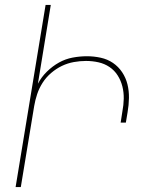

<svg xmlns="http://www.w3.org/2000/svg" viewBox="-20 -755 640 775"><path d="M43 0 164 -735H185L133 -417Q147 -444 169.5 -466Q192 -488 218 -502.5Q244 -517 273 -522.5Q302 -528 331 -528Q359 -528 386.5 -522Q414 -516 436 -501Q458 -486 473 -463.5Q488 -441 494.5 -414.5Q501 -388 500.5 -359.5Q500 -331 495 -302L488 -260H467L474 -305Q479 -331 479.5 -356.5Q480 -382 474 -406Q468 -430 455 -450.5Q442 -471 422 -484.5Q402 -498 377.5 -503.5Q353 -509 327 -509Q303 -509 278 -504.5Q253 -500 230 -489Q207 -478 186.5 -460.5Q166 -443 152 -421Q138 -399 130 -375Q122 -351 118 -327L64 0Z"/></svg>

Font: Iosevka Thin Extended
Style: Italic
Weight: 100
Width: 7
Italic angle: -9°
Monospace: yes
Designer: Belleve Invis
Foundry: Belleve Invis
Version: Version 32.5.0; ttfautohint (v1.8.4)